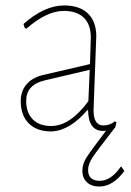

<svg xmlns="http://www.w3.org/2000/svg" viewBox="-20 -477 482 704"><path d="M344 207Q316 207 299 191.5Q282 176 282 149Q282 125 296.5 101.5Q311 78 369 2Q365 3 358 3Q304 3 303 -73H300Q236 2 169 5Q115 5 85.5 -24.5Q56 -54 56 -107Q56 -143 77.5 -168Q99 -193 138 -202L310 -242L313 -340Q313 -387 287.5 -412Q262 -437 214 -437Q151 -437 77 -372L71 -374L66 -389Q143 -457 215 -457Q272 -457 302.5 -427.5Q333 -398 333 -344Q333 -332 328 -209Q323 -86 323 -73Q323 -17 359 -17Q383 -17 401 -32L407 -29L403 -11Q336 75 319.5 100Q303 125 303 146Q303 186 346 186Q387 186 423 134H425L436 150Q394 207 344 207ZM309 -221 143 -182Q76 -166 76 -107Q76 -64 100 -39.5Q124 -15 168 -15Q237 -15 304 -106Z"/></svg>

Font: Alegreya Sans Thin
Style: Regular
Weight: 100
Designer: Juan Pablo del Peral
Foundry: Huerta Tipografica
Version: Version 2.007